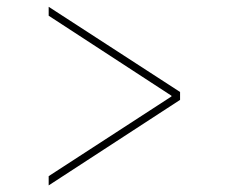

<svg xmlns="http://www.w3.org/2000/svg" viewBox="-20 -568 677 568"><path d="M512.7 -272.5 124 -19.5V-46.9L491.2 -285.2L487.3 -278.3V-290L491.2 -282.2L124 -521.5V-547.9L512.7 -295.9Z"/></svg>

Font: Inter Tight Thin
Style: Regular
Weight: 250
Designer: Rasmus Andersson
Foundry: rsms
Version: Version 3.004